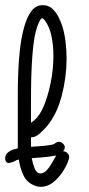

<svg xmlns="http://www.w3.org/2000/svg" viewBox="-37 -716 345 744"><path d="M121 8Q105 8 88 -1Q63 -14 51.5 -41.5Q40 -69 36 -98L33 -97Q27 -96 20.5 -92Q14 -88 7 -87Q4 -85 0 -85Q-14 -82 -17 -99Q-18 -105 -15 -113Q-12 -121 -4 -127Q7 -136 32 -141Q32 -149 32 -158V-357Q32 -389 33.5 -432.5Q35 -476 40 -521.5Q45 -567 55.5 -607Q66 -647 83.5 -671.5Q101 -696 129 -696Q151 -696 166 -682Q181 -668 190.5 -648.5Q200 -629 205 -613Q213 -586 217 -554.5Q221 -523 221 -489Q221 -418 202.5 -346Q184 -274 145 -227Q136 -216 118 -199.5Q100 -183 83 -184V-158Q83 -152 83 -147Q89 -148 95 -148Q112 -149 129 -150.5Q146 -152 163 -155Q171 -156 177 -161Q182 -165 187 -166Q196 -168 204 -162Q212 -156 214 -148Q215 -137 207 -130Q216 -130 223.5 -123.5Q231 -117 231 -107Q231 -103 229 -97Q223 -77 207 -52Q191 -27 169 -9.5Q147 8 121 8ZM83 -240Q96 -249 106 -260Q125 -282 139 -321Q153 -360 161.5 -407Q170 -454 170 -499Q170 -540 162.5 -576Q155 -612 138 -635Q131 -645 126 -645Q122 -645 119 -639Q114 -630 110 -620Q106 -610 103 -599Q96 -574 92 -538Q88 -502 86 -462Q84 -422 83.5 -385Q83 -348 83 -322ZM171 -112Q150 -108 129 -106.5Q108 -105 86 -103Q90 -81 97.5 -62.5Q105 -44 120 -44Q133 -44 145.5 -58Q158 -72 167 -89Q176 -106 181 -114Q176 -112 171 -112Z"/></svg>

Font: Twinkle Star
Style: Regular
Weight: 400
Designer: Robert E. Leuschke
Foundry: Robert E. Leuschke
Version: Version 2.010; ttfautohint (v1.8.3)